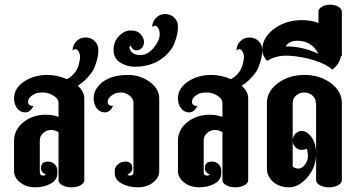

<svg xmlns="http://www.w3.org/2000/svg" viewBox="-20 -800 1520 820"><path d="M375 -495Q346 -454 312 -434Q340 -409 340 -380V-30Q340 -18 324 -9Q308 0 285 0Q262 0 246 -9Q230 -18 230 -30V-235Q216 -245 197.5 -245Q179 -245 164.5 -232Q150 -219 150 -200V-65Q150 -50 165 -50Q171 -50 176 -55Q155 -63 155 -82Q155 -110 185 -110Q201 -110 213 -99Q225 -88 225 -70V-60Q225 -32 197 -16Q169 0 131 0Q93 0 66.5 -20.5Q40 -41 40 -70V-200Q41 -248 81 -279Q121 -310 175 -310Q204 -310 230 -301V-360Q230 -378 208.5 -391.5Q187 -405 162.5 -405Q138 -405 126 -398Q100 -384 100 -365Q100 -348 123 -347Q109 -320 88 -320Q67 -320 54 -336.5Q41 -353 40 -377V-383Q41 -406 53 -423Q70 -448 104.5 -464Q139 -480 181.5 -480Q224 -480 266 -462Q281 -469 295.5 -485Q310 -501 316 -523Q322 -545 322 -557Q322 -569 316 -579.5Q310 -590 302.5 -590Q295 -590 290 -583Q290 -607 306 -623.5Q322 -640 345 -640Q368 -640 384 -625Q400 -610 400 -586Q400 -562 391.5 -534.5Q383 -507 375 -495Z M393 -423Q431 -480 528 -480Q578 -480 619 -450.5Q660 -421 660 -380V-70Q660 -41 633.5 -20.5Q607 0 568.5 0Q530 0 500 -16Q470 -32 470 -60V-70Q470 -88 484.5 -99Q499 -110 515 -110Q545 -110 545 -82Q545 -63 524 -55Q529 -50 535 -50Q550 -50 550 -65V-360Q550 -379 533 -392Q516 -405 497 -405Q478 -405 466 -398Q440 -384 440 -365Q440 -348 463 -347Q449 -320 428 -320Q407 -320 394 -336.5Q381 -353 380 -377V-383Q381 -406 393 -423Z M715 -595Q660 -515 555 -515Q521 -515 493 -533Q465 -551 465 -586.5Q465 -622 488 -646Q511 -670 539 -670Q567 -670 581 -653.5Q595 -637 595 -621.5Q595 -606 586 -595.5Q577 -585 561.5 -585Q546 -585 538 -606Q532 -600 533 -595Q541 -565 580 -565Q619 -565 650 -615Q662 -635 662 -652Q662 -669 656 -679.5Q650 -690 642.5 -690Q635 -690 630 -683Q630 -707 646 -723.5Q662 -740 685 -740Q708 -740 724 -725Q740 -710 740 -686Q740 -662 731.5 -634.5Q723 -607 715 -595Z M1075 -495Q1046 -454 1012 -434Q1040 -409 1040 -380V-30Q1040 -18 1024 -9Q1008 0 985 0Q962 0 946 -9Q930 -18 930 -30V-235Q916 -245 897.5 -245Q879 -245 864.5 -232Q850 -219 850 -200V-65Q850 -50 865 -50Q871 -50 876 -55Q855 -63 855 -82Q855 -110 885 -110Q901 -110 913 -99Q925 -88 925 -70V-60Q925 -32 897 -16Q869 0 831 0Q793 0 766.5 -20.5Q740 -41 740 -70V-200Q741 -248 781 -279Q821 -310 875 -310Q904 -310 930 -301V-360Q930 -378 908.5 -391.5Q887 -405 862.5 -405Q838 -405 826 -398Q800 -384 800 -365Q800 -348 823 -347Q809 -320 788 -320Q767 -320 754 -336.5Q741 -353 740 -377V-383Q741 -406 753 -423Q770 -448 804.5 -464Q839 -480 881.5 -480Q924 -480 966 -462Q981 -469 995.5 -485Q1010 -501 1016 -523Q1022 -545 1022 -557Q1022 -569 1016 -579.5Q1010 -590 1002.5 -590Q995 -590 990 -583Q990 -607 1006 -623.5Q1022 -640 1045 -640Q1068 -640 1084 -625Q1100 -610 1100 -586Q1100 -562 1091.5 -534.5Q1083 -507 1075 -495Z M1440 -360V-30Q1440 -18 1424 -9Q1408 0 1385 0Q1362 0 1346 -9Q1330 -18 1330 -30V-360H1329Q1329 -379 1314.5 -392Q1300 -405 1279.5 -405Q1259 -405 1244.5 -392Q1230 -379 1230 -360V-89Q1240 -80 1255 -80Q1270 -80 1282.5 -97Q1295 -114 1295 -133Q1295 -152 1290 -165Q1281 -160 1267 -160Q1253 -160 1241.5 -171.5Q1230 -183 1230 -200Q1230 -217 1243 -230Q1256 -243 1272.5 -240.5Q1289 -238 1298 -228Q1330 -200 1330 -143Q1330 -86 1293 -43Q1256 0 1214.5 0Q1173 0 1146.5 -23.5Q1120 -47 1120 -80V-360Q1120 -410 1167 -445Q1214 -480 1280 -480Q1346 -480 1393 -445Q1440 -410 1440 -360Z M1440 -750V-560L1437 -562Q1429 -524 1399 -503Q1374 -526 1321.5 -542.5Q1269 -559 1214.5 -562Q1160 -565 1121 -540Q1113 -547 1106.5 -560.5Q1100 -574 1100 -586Q1100 -639 1150 -676.5Q1200 -714 1270 -714Q1307 -714 1340 -702V-750Q1340 -762 1354.5 -771Q1369 -780 1390 -780Q1411 -780 1425.5 -771Q1440 -762 1440 -750ZM1340 -570Q1311 -627 1246 -626Q1215 -625 1200 -602Q1273 -602 1340 -570Z"/></svg>

Font: SOV_ThonBuri
Style: Book
Weight: 400
Version: Version 1.00